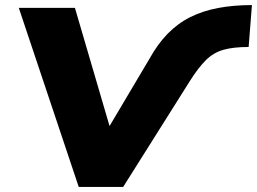

<svg xmlns="http://www.w3.org/2000/svg" viewBox="-20 -736 1012 756"><path d="M290 0 54 -705H275L413 -234H408L567 -502Q600 -562 640 -603Q680 -644 729 -668.5Q778 -693 838.5 -704.5Q899 -716 972 -716L959 -551Q899 -551 860 -540Q821 -529 791 -499.5Q761 -470 727 -416L465 0Z"/></svg>

Font: Nunito Sans 7pt SemiExpanded Black
Style: Italic
Weight: 900
Width: 6
Italic angle: -9°
Designer: Vernon Adams
Foundry: Vernon Adams
Version: Version 3.101;gftools[0.9.27]